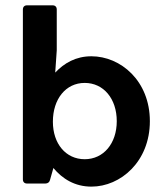

<svg xmlns="http://www.w3.org/2000/svg" viewBox="-20 -693 618 725"><path d="M325.2 -480.5C266.6 -480.5 222.7 -455.1 188.5 -418.9L194.3 -502.9V-657.2C194.3 -667 188.5 -672.9 178.7 -672.9H82C72.3 -672.9 66.4 -667 66.4 -657.2V-15.6C66.4 -5.9 72.3 0 82 0H151.4C160.2 0 167 -4.9 168.9 -13.7L181.6 -58.6C215.8 -17.6 262.7 11.7 325.2 11.7C435.5 11.7 545.9 -83 545.9 -235.4C545.9 -387.7 435.5 -480.5 325.2 -480.5ZM299.8 -91.8C228.5 -91.8 179.7 -150.4 179.7 -233.4C179.7 -319.3 228.5 -379.9 299.8 -379.9C371.1 -379.9 420.9 -320.3 420.9 -235.4C420.9 -151.4 371.1 -91.8 299.8 -91.8Z"/></svg>

Font: Ed Sans Neue SemiBold
Style: Regular
Weight: 600
Designer: Stephen Hutchings
Version: Version 1.004;PS 001.004;hotconv 1.0.88;makeotf.lib2.5.64775